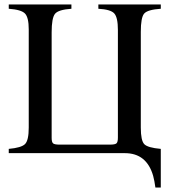

<svg xmlns="http://www.w3.org/2000/svg" viewBox="-20 -682 755 855"><path d="M696 153H672Q668 123 662 101Q633 0 536 0H19V-19Q75 -24 91.5 -40.5Q108 -57 108 -114V-551Q108 -604 91.5 -621.5Q75 -639 19 -643V-662H298V-643Q240 -639 225 -620.5Q210 -602 210 -538V-68Q210 -49 216.5 -43.5Q223 -38 245 -38H470Q492 -38 498.5 -43.5Q505 -49 505 -69V-549Q505 -604 489 -622Q473 -640 418 -643V-662H696V-643Q637 -639 622 -621.5Q607 -604 607 -540V-114Q607 -56 622.5 -40Q638 -24 696 -19Z"/></svg>

Font: STIX Math
Style: Regular
Weight: 400
Designer: MicroPress Inc., with final additions and corrections provided by Coen Hoffman, Elsevier (retired)
Version: Version 1.1.1